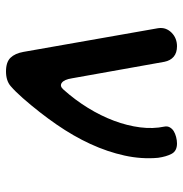

<svg xmlns="http://www.w3.org/2000/svg" viewBox="-5 -595 610 640"><g transform="rotate(90 300.0 -275.0)"><path d="M153 -48 74 -497Q72 -511 76 -522Q80 -533 89 -542Q98 -551 109.5 -555.5Q121 -560 134 -560Q156 -560 169 -549Q182 -538 186 -518L241 -210Q245 -184 256 -176Q267 -168 279 -182Q313 -220 339.5 -263Q366 -306 382.5 -350Q399 -394 404.5 -437Q410 -480 402 -518Q400 -528 404.5 -536Q409 -544 417 -549Q425 -554 436.5 -557Q448 -560 458 -560Q483 -560 492.5 -542.5Q502 -525 506 -497Q511 -442 498.5 -385Q486 -328 460 -271.5Q434 -215 395 -158.5Q356 -102 307 -46Q285 -21 267 -5.5Q249 10 218 10Q187 10 172.5 -5Q158 -20 153 -48Z"/></g></svg>

Font: Maple Mono SemiBold
Style: Italic
Weight: 600
Italic angle: -10°
Monospace: yes
Designer: subframe7536
Version: Version 7.000